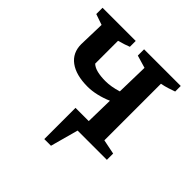

<svg xmlns="http://www.w3.org/2000/svg" viewBox="-178 -677 974 974"><g transform="rotate(45 309.0 -190.0)"><path d="M245 -193Q162 -193 116 -227Q70 -261 70 -323L74 -465L16 -485V-530H254V-488Q242 -483 226.5 -478Q211 -473 190 -467V-303Q205 -289 230.5 -283Q256 -277 289 -277Q330 -277 378 -292L382 -465L314 -485V-530H577V-490Q560 -484 540 -477.5Q520 -471 498 -467V-61L577 -45V0H367L326 150H278V-74H373L376 -223Q344 -209 310 -201Q276 -193 245 -193Z"/></g></svg>

Font: Piazzolla SC SemiBold
Style: Regular
Weight: 600
Designer: Juan Pablo del Peral
Foundry: Huerta Tipografica
Version: Version 1.330